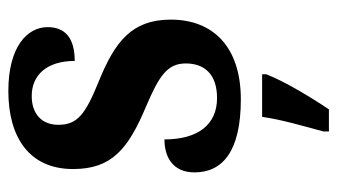

<svg xmlns="http://www.w3.org/2000/svg" viewBox="-194 -393 808 460"><g transform="rotate(-90 210.0 -163.0)"><path d="M202 10C326 10 393 -55 393 -158C393 -252 339 -292 246 -330C167 -362 141 -381 141 -427C141 -467 167 -491 210 -491C260 -491 294 -455 294 -388C349 -388 375 -411 375 -453C375 -501 329 -547 222 -547C110 -547 35 -496 35 -392C35 -299 83 -260 185 -217C258 -186 288 -166 288 -122C288 -78 263 -47 205 -47C142 -47 106 -92 106 -173C65 -173 27 -154 27 -101C27 -34 77 10 202 10ZM125 208V221H178C207 178 246 113 262 71V61H160C154 106 136 167 125 208Z"/></g></svg>

Font: Noto Serif Devanagari Condensed
Style: Bold
Weight: 700
Width: 3
Designer: Universal Thirst, Indian Type Foundry and the Monotype Design Team
Foundry: Monotype Imaging Inc.
Version: Version 2.004